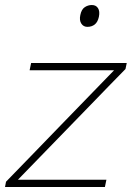

<svg xmlns="http://www.w3.org/2000/svg" viewBox="-28 -745 530 765"><path d="M-8 0 -4 -21Q55.5 -82 112 -140.5Q168.5 -199 217 -249L426.5 -465H90L96 -494H477L472 -470Q446 -443.5 410.2 -406.8Q374.5 -370 336 -330.2Q297.5 -290.5 263 -255L43.5 -29H396L390 0ZM320 -638Q304.5 -638 296 -651Q287.5 -664 292 -685Q296.5 -707.5 309.5 -716.2Q322.5 -725 338 -725Q354.5 -725 362.5 -712.5Q370.5 -700 366 -678Q361.5 -657 349.5 -647.5Q337.5 -638 320 -638Z"/></svg>

Font: Commissioner Thin
Style: Italic
Weight: 100
Italic angle: -12°
Designer: Kostas Bartsokas
Foundry: Kostas Bartsokas
Version: Version 1.000; ttfautohint (v1.8.3)